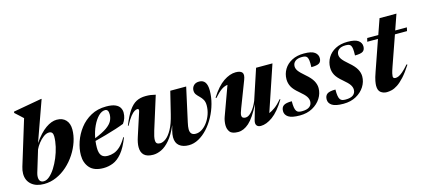

<svg xmlns="http://www.w3.org/2000/svg" viewBox="-58 -1244 3880 1755"><g transform="rotate(-15 1881.5 -366.0)"><path d="M168.5 -616Q154.5 -629 134.8 -647.5Q115 -666 93 -685.5L95.5 -697.5L361 -745H369L232.5 -362.5Q291.5 -447.5 347 -486.2Q402.5 -525 451.5 -525Q507 -525 537.5 -492Q568 -459 568 -402Q568 -346 548.5 -287.5Q529 -229 494 -175.2Q459 -121.5 411.8 -79Q364.5 -36.5 308.2 -11.8Q252 13 191 13Q115.5 13 71.8 -25Q28 -63 28 -127Q28 -158 38.5 -191.5ZM155.5 -101.5Q149.5 -81 149.5 -64Q149.5 -12 194.5 -12Q221 -12 248.8 -35.8Q276.5 -59.5 302 -99.2Q327.5 -139 347.8 -187.8Q368 -236.5 379.8 -287.5Q391.5 -338.5 391.5 -384Q391.5 -430.5 354 -430.5Q328 -430.5 301 -410.5Q274 -390.5 252 -362Q230 -333.5 218 -307.5Z M1005.5 -211.5Q970 -119.5 929.5 -71Q889 -22.5 844.8 -4.8Q800.5 13 753 13Q665 13 623.5 -34Q582 -81 582 -154Q582 -214 604 -279Q626 -344 668.8 -399.8Q711.5 -455.5 774.5 -490.2Q837.5 -525 919.5 -525Q974.5 -525 1005.2 -511.5Q1036 -498 1048.2 -476.2Q1060.5 -454.5 1060.5 -430.5Q1060.5 -375.5 1028 -331.5Q997 -319 950.8 -304Q904.5 -289 851 -274Q797.5 -259 745 -245.5Q741 -213.5 741 -182.5Q741 -131.5 760 -108.2Q779 -85 820 -85Q849 -85 878.5 -95Q908 -105 938 -132.2Q968 -159.5 998.5 -212ZM901.5 -495.5Q869.5 -495.5 838.8 -464.8Q808 -434 784 -382.8Q760 -331.5 749 -270.5Q824 -300.5 863.8 -328.5Q903.5 -356.5 918.5 -385.5Q933.5 -414.5 933.5 -447.5Q933.5 -495.5 901.5 -495.5Z M1524 -512H1674.5L1604 -192Q1595 -152.5 1595 -129Q1595 -72 1648 -72Q1679 -72 1708 -90.8Q1737 -109.5 1760.2 -141.8Q1783.5 -174 1797.2 -214Q1811 -254 1811 -296.5Q1811 -330.5 1798.8 -351.5Q1786.5 -372.5 1770 -388Q1753.5 -403.5 1741.2 -419.5Q1729 -435.5 1729 -459Q1729 -485.5 1747.2 -505.2Q1765.5 -525 1800 -525Q1873.5 -525 1873.5 -421.5Q1873.5 -359.5 1856.5 -297.5Q1839.5 -235.5 1809.5 -179.8Q1779.5 -124 1739.8 -80.5Q1700 -37 1654.2 -12Q1608.5 13 1560.5 13Q1504.5 13 1471.2 -13.8Q1438 -40.5 1438 -95Q1438 -121 1447 -156L1460 -204Q1423.5 -120 1383 -72.8Q1342.5 -25.5 1301.5 -6.2Q1260.5 13 1223.5 13Q1165.5 13 1138 -13Q1110.5 -39 1110.5 -88Q1110.5 -128 1128.5 -182.5L1199 -399.5Q1208.5 -428 1189.5 -428Q1177.5 -428 1161.5 -418.8Q1145.5 -409.5 1123.5 -382.5Q1101.5 -355.5 1072.5 -301L1067 -304Q1101 -388 1133.5 -435.8Q1166 -483.5 1204 -503.5Q1242 -523.5 1293.5 -523.5Q1320 -523.5 1339.5 -520.8Q1359 -518 1386.5 -511.5L1288 -197.5Q1270.5 -142 1270.5 -113Q1270.5 -89 1281.5 -80.5Q1292.5 -72 1312 -72Q1337 -72 1366.5 -94Q1396 -116 1424 -166.5Q1452 -217 1472.5 -302Z M2199.5 -53 2239.5 -192.5Q2181.5 -77.5 2130.8 -32.2Q2080 13 2027.5 13Q1970 13 1949.8 -12.8Q1929.5 -38.5 1929.5 -77.5Q1929.5 -94.5 1932.8 -114.8Q1936 -135 1942.5 -152.5L2043 -429Q2014 -425.5 1984.8 -405.8Q1955.5 -386 1913.5 -338.5L1907.5 -343.5Q1968 -439 2028.5 -479.8Q2089 -520.5 2144 -520.5Q2189.5 -520.5 2205 -500.2Q2220.5 -480 2202 -432.5L2108.5 -189Q2091 -143.5 2091 -127.5Q2091 -97 2127 -97Q2155 -97 2186 -131.8Q2217 -166.5 2241 -224.5L2336 -512H2491L2345.5 -80.5Q2370.5 -90 2401.8 -112.5Q2433 -135 2471 -179.5L2476 -175.5Q2414 -73 2354 -30Q2294 13 2242 13Q2214.5 13 2202.5 -3.8Q2190.5 -20.5 2199.5 -53Z M2572 -132Q2571 -60.5 2587.5 -38.5Q2595.5 -27 2608.2 -23.2Q2621 -19.5 2639 -19.5Q2687.5 -19.5 2711 -37.8Q2734.5 -56 2734.5 -88Q2734.5 -110.5 2719.5 -133.8Q2704.5 -157 2658.5 -195.5Q2612 -234 2594.5 -267Q2577 -300 2577 -337.5Q2577 -389 2602.8 -431.8Q2628.5 -474.5 2676.5 -499.8Q2724.5 -525 2791 -525Q2863.5 -525 2892.5 -502.8Q2921.5 -480.5 2921.5 -447.5Q2921.5 -414.5 2901 -400.5Q2880.5 -386.5 2825.5 -386.5Q2827 -428.5 2824.2 -449.2Q2821.5 -470 2814.5 -481Q2807.5 -491.5 2795.8 -495Q2784 -498.5 2766 -498.5Q2723 -498.5 2701 -480.2Q2679 -462 2679 -433Q2679 -411 2694.5 -389Q2710 -367 2755.5 -328Q2801.5 -289 2820.8 -254.5Q2840 -220 2840 -185.5Q2840 -134.5 2811.5 -89.2Q2783 -44 2731.5 -15.5Q2680 13 2610.5 13Q2535.5 13 2503.2 -8.2Q2471 -29.5 2471 -64.5Q2471 -99.5 2493 -115.8Q2515 -132 2572 -132Z M2985 -132Q2984 -60.5 3000.5 -38.5Q3008.5 -27 3021.2 -23.2Q3034 -19.5 3052 -19.5Q3100.5 -19.5 3124 -37.8Q3147.5 -56 3147.5 -88Q3147.5 -110.5 3132.5 -133.8Q3117.5 -157 3071.5 -195.5Q3025 -234 3007.5 -267Q2990 -300 2990 -337.5Q2990 -389 3015.8 -431.8Q3041.5 -474.5 3089.5 -499.8Q3137.5 -525 3204 -525Q3276.5 -525 3305.5 -502.8Q3334.5 -480.5 3334.5 -447.5Q3334.5 -414.5 3314 -400.5Q3293.5 -386.5 3238.5 -386.5Q3240 -428.5 3237.2 -449.2Q3234.5 -470 3227.5 -481Q3220.5 -491.5 3208.8 -495Q3197 -498.5 3179 -498.5Q3136 -498.5 3114 -480.2Q3092 -462 3092 -433Q3092 -411 3107.5 -389Q3123 -367 3168.5 -328Q3214.5 -289 3233.8 -254.5Q3253 -220 3253 -185.5Q3253 -134.5 3224.5 -89.2Q3196 -44 3144.5 -15.5Q3093 13 3023.5 13Q2948.5 13 2916.2 -8.2Q2884 -29.5 2884 -64.5Q2884 -99.5 2906 -115.8Q2928 -132 2985 -132Z M3543 -198.5Q3529 -158.5 3525 -140.2Q3521 -122 3521 -112.5Q3521 -92 3544.5 -92Q3557.5 -92 3574 -99Q3590.5 -106 3614.2 -126.2Q3638 -146.5 3672.5 -186L3679.5 -181Q3637.5 -116 3602 -77.2Q3566.5 -38.5 3536.5 -19Q3506.5 0.5 3481 6.8Q3455.5 13 3434 13Q3402 13 3377.5 -5Q3353 -23 3353 -69Q3353 -84 3358 -113Q3363 -142 3382 -195L3480.5 -478.5H3379L3387.5 -512H3492.5L3543.5 -658H3703.5L3652.5 -512H3763L3755.5 -478.5H3641Z"/></g></svg>

Font: Newsreader Display
Style: Bold Italic
Weight: 700
Italic angle: -17°
Designer: Hugues Gentile
Foundry: Production Type
Version: Version 1.001